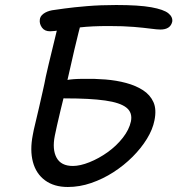

<svg xmlns="http://www.w3.org/2000/svg" viewBox="-20 -732 708 767"><path d="M251 15Q196 15 160 -11.5Q124 -38 111.5 -85Q99 -132 111 -193Q114 -211 121 -239Q128 -267 135.5 -300.5Q143 -334 150.5 -366.5Q158 -399 163 -426Q167 -445 175 -478Q183 -511 191.5 -546Q200 -581 207 -610Q214 -639 217 -652L306 -649Q302 -635 294 -603Q286 -571 277 -533Q268 -495 260.5 -460.5Q253 -426 248 -406Q245 -386 237.5 -355Q230 -324 222 -292Q214 -260 208 -232Q202 -204 199 -190Q188 -135 206 -102Q224 -69 271 -69Q300 -69 337.5 -84Q375 -99 410 -124Q445 -149 470.5 -181.5Q496 -214 503 -247Q510 -282 485 -302Q460 -322 400 -330.5Q340 -339 241 -339Q220 -339 208.5 -344Q197 -349 193 -357Q189 -365 191 -376Q194 -389 206.5 -398Q219 -407 245 -412Q271 -417 313 -417Q357 -418 401 -414.5Q445 -411 484 -400.5Q523 -390 551.5 -371.5Q580 -353 593 -324Q606 -295 597 -251Q590 -215 567 -177.5Q544 -140 509.5 -105.5Q475 -71 433 -44Q391 -17 344.5 -1Q298 15 251 15ZM180 -607Q158 -607 147.5 -622Q137 -637 139 -653Q140 -667 153.5 -677Q167 -687 188 -691Q201 -693 237.5 -698Q274 -703 327.5 -707.5Q381 -712 444 -712Q535 -712 584.5 -703Q634 -694 652.5 -679Q671 -664 668 -645Q664 -629 652 -621.5Q640 -614 621 -614Q608 -614 582 -617.5Q556 -621 515 -624.5Q474 -628 414 -628Q346 -628 299 -622.5Q252 -617 223.5 -612Q195 -607 180 -607Z"/></svg>

Font: Shantell Sans
Style: Italic
Weight: 400
Italic angle: -11°
Designer: Stephen Nixon, Anya Danilova, Shantell Martin
Foundry: Arrow Type
Version: Version 1.011;[c5ecc13dd]